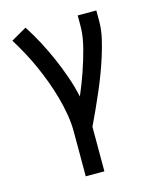

<svg xmlns="http://www.w3.org/2000/svg" viewBox="-112 -605 724 896"><g transform="rotate(-15 250.0 -156.5)"><path d="M190 215V0Q190 -43 182.5 -86Q175 -129 163.5 -170.5Q152 -212 137 -252.5Q122 -293 104.5 -332.5Q87 -372 66.5 -410Q46 -448 23 -485L98 -528Q126 -485 150 -439.5Q174 -394 194.5 -347Q215 -300 232 -251Q249 -202 260 -152Q271 -178 281 -203.5Q291 -229 300 -255Q309 -281 317 -307Q325 -333 332 -359.5Q339 -386 343.5 -413.5Q348 -441 348 -468V-520H438V-468Q438 -427 428.5 -386Q419 -345 406.5 -305.5Q394 -266 379.5 -227.5Q365 -189 348.5 -151Q332 -113 315 -75Q298 -37 280 0V215Z"/></g></svg>

Font: Iosevka Curly Medium
Style: Regular
Weight: 500
Monospace: yes
Designer: Belleve Invis
Foundry: Belleve Invis
Version: Version 22.1.2; ttfautohint (v1.8.4)